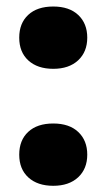

<svg xmlns="http://www.w3.org/2000/svg" viewBox="-20 -576 335 604"><path d="M147.5 8.5Q98 8.5 69.2 -17.8Q40.5 -44 40.5 -89.5Q40.5 -135 68.8 -161.2Q97 -187.5 147.5 -187.5Q198 -187.5 226.2 -160.8Q254.5 -134 254.5 -89.5Q254.5 -45 225.8 -18.2Q197 8.5 147.5 8.5ZM147.5 -359.5Q98 -359.5 69.2 -385.8Q40.5 -412 40.5 -457.5Q40.5 -503 68.8 -529.2Q97 -555.5 147.5 -555.5Q198 -555.5 226.2 -528.8Q254.5 -502 254.5 -457.5Q254.5 -413 225.8 -386.2Q197 -359.5 147.5 -359.5Z"/></svg>

Font: Encode Sans SC SemiExpanded
Style: Bold
Weight: 700
Width: 6
Designer: Multiple Designers
Foundry: Impallari Type
Version: Version 3.002